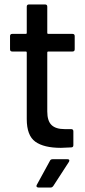

<svg xmlns="http://www.w3.org/2000/svg" viewBox="-20 -661 379 861"><path d="M305 -430H196Q192 -430 192 -426V-161Q192 -119 211 -100.5Q230 -82 270 -82H299Q309 -82 309 -72V-10Q309 0 299 0Q267 2 253 2Q177 2 138.5 -25.5Q100 -53 100 -127V-426Q100 -430 96 -430H35Q25 -430 25 -440V-499Q25 -509 35 -509H96Q100 -509 100 -513V-631Q100 -641 110 -641H182Q192 -641 192 -631V-513Q192 -509 196 -509H305Q315 -509 315 -499V-440Q315 -430 305 -430ZM216 53H283Q289 53 290.5 56.5Q292 60 289 65L219 173Q214 180 207 180H153Q147 180 144.5 176.5Q142 173 145 168L204 60Q207 53 216 53Z"/></svg>

Font: BarlowMedium
Style: Regular
Weight: 500
Designer: Jeremy Tribby
Foundry: Tribby Type
Version: Version 1.422